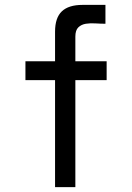

<svg xmlns="http://www.w3.org/2000/svg" viewBox="-20 -769 540 785"><path d="M205.1 -3.9V-441.4H84V-518.6H205.1V-639.6Q205.1 -696.3 232.9 -722.7Q260.7 -749 317.4 -749H411.1V-671.9Q392.6 -671.9 371.1 -673.3Q349.6 -674.8 331.1 -671.9Q312.5 -668.9 300.3 -657.2Q288.1 -645.5 288.1 -619.1V-518.6H416V-441.4H288.1V-3.9Z"/></svg>

Font: Kosugi
Style: Regular
Weight: 400
Version: Version 4.002